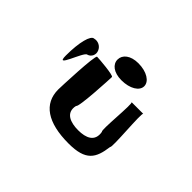

<svg xmlns="http://www.w3.org/2000/svg" viewBox="-116 -1156 1092 1092"><g transform="rotate(45 430.5 -610.0)"><path d="M146 -652C146 -546 204 -741 229 -741C254 -748 267 -776 256 -801C246 -826 218 -840 192 -833C166 -833 146 -758 146 -652ZM252 -484C252 -370 341 -308 511 -308C649 -308 679 -360 692 -462C705 -462 679 -728 692 -728H598C611 -728 585 -490 598 -490C611 -420 557 -400 496 -400C435 -400 374 -420 390 -490C406 -490 418 -738 418 -750C418 -762 293 -772 277 -772C262 -772 252 -496 252 -484ZM370 -843C370 -805 406 -775 469 -775C537 -775 585 -805 585 -843C585 -881 537 -912 469 -912C406 -912 370 -881 370 -843Z"/></g></svg>

Font: Ampere
Style: SuExt
Weight: 400
Version: Version 1